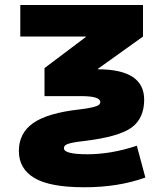

<svg xmlns="http://www.w3.org/2000/svg" viewBox="-20 -540 671 790"><path d="M307.6 -89.8Q373 -97.7 386.7 -108.4Q392.6 -113.3 392.6 -120.1Q392.6 -144.5 313.5 -144.5H163.1V-259.8L333 -387.7V-389.6H63.5V-519.5H568.4V-389.6L382.8 -256.8V-254.9Q573.2 -254.9 573.2 -129.9Q573.2 -53.7 522 -15.6Q470.7 22.5 328.1 40Q259.8 46.9 248 58.6Q243.2 62.5 243.2 70.3Q243.2 94.7 340.3 94.7Q437.5 94.7 543 59.6L578.1 190.4Q467.8 230.5 326.7 230.5Q185.5 230.5 121.6 192.4Q57.6 154.3 57.6 81.1Q57.6 7.8 116.7 -33.7Q175.8 -75.2 307.6 -89.8Z"/></svg>

Font: GenEi M Gothic v2 Black
Style: Regular
Weight: 900
Version: Version 2.0